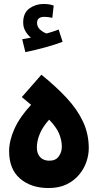

<svg xmlns="http://www.w3.org/2000/svg" viewBox="-20 -945 498 969"><path d="M225 4Q137 4 81.5 -43.5Q26 -91 26 -182Q26 -235 53 -295Q80 -355 137 -416L90 -455L189 -568Q263 -508 316.5 -450.5Q370 -393 399 -331Q428 -269 428 -197Q428 -163 416 -128Q404 -93 379 -63Q354 -33 316 -14.5Q278 4 225 4ZM229 -134Q261 -134 276.5 -155.5Q292 -177 292 -204Q292 -237 278.5 -270Q265 -303 228 -341Q196 -306 181 -270Q166 -234 166 -201Q166 -169 183 -151.5Q200 -134 229 -134ZM108 -682 92 -747Q119 -752 136 -755Q120 -768 108.5 -787.5Q97 -807 97 -831Q97 -880 128.5 -902.5Q160 -925 200 -925Q229 -925 251 -917L244 -855Q235 -857 225 -858.5Q215 -860 205 -860Q167 -860 167 -830Q167 -809 183 -795Q199 -781 215 -776Q248 -785 276 -796L296 -734Q259 -720 208.5 -706Q158 -692 108 -682Z"/></svg>

Font: Noto Sans Arabic UI Cn XBd
Style: Regular
Weight: 800
Width: 3
Designer: Monotype Design Team, Nadine Chahine and Nizar Qandah
Foundry: Monotype Imaging Inc.
Version: Version 2.010; ttfautohint (v1.8.4.7-5d5b)